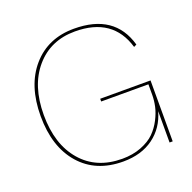

<svg xmlns="http://www.w3.org/2000/svg" viewBox="-122 -791 919 921"><g transform="rotate(-20 338.0 -330.0)"><path d="M353 -311H610V0H594V-160Q572 -81 510 -35.5Q448 10 355 10Q216 10 136 -81.5Q56 -173 56 -330Q56 -486 136 -578Q216 -670 349 -670Q556 -670 605 -496L591 -489Q542 -656 349 -656Q224 -656 148 -567.5Q72 -479 72 -330Q72 -180 148 -92Q224 -4 355 -4Q409 -4 452.5 -21Q496 -38 521.5 -63.5Q547 -89 564 -122Q581 -155 587.5 -185Q594 -215 594 -244V-297H353Z"/></g></svg>

Font: Elaine Sans Thin
Style: Regular
Weight: 250
Designer: Wei Huang
Foundry: Wei Huang
Version: Version 2.001;December 24, 2019;FontCreator 12.0.0.2547 64-b